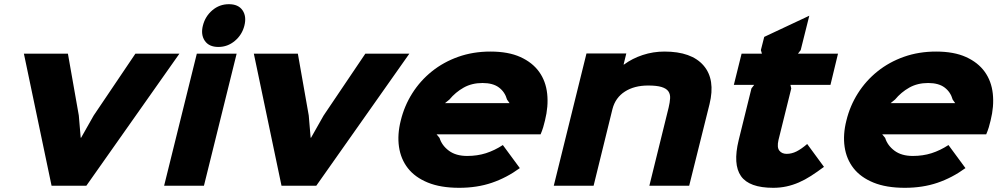

<svg xmlns="http://www.w3.org/2000/svg" viewBox="-20 -886 4783 916"><path d="M836 -630 392 0H226L94 -630H304L356 -335L365 -229H367L427 -335L626 -630Z M1146 -764Q1135 -720 1100.5 -691Q1066 -662 1022 -662Q977 -662 957 -691.5Q937 -721 948 -764Q959 -808 993 -837Q1027 -866 1072 -866Q1117 -866 1137 -837Q1157 -808 1146 -764ZM953 0H763L919 -630H1109Z M1933 -630 1489 0H1323L1191 -630H1401L1453 -335L1462 -229H1464L1524 -335L1723 -630Z M2580 -311Q2577 -297 2571.5 -279Q2566 -261 2559 -245H2063L2077 -228Q2088 -192 2121.5 -167Q2155 -142 2209 -142Q2257 -142 2298 -155Q2339 -168 2379 -194L2460 -84Q2397 -38 2326.5 -14Q2256 10 2171 10Q2082 10 2021 -15Q1960 -40 1926 -83.5Q1892 -127 1883.5 -185.5Q1875 -244 1892 -311Q1909 -381 1947 -441Q1985 -501 2040.5 -545.5Q2096 -590 2166.5 -615Q2237 -640 2320 -640Q2405 -640 2462.5 -614Q2520 -588 2552 -543.5Q2584 -499 2590.5 -439Q2597 -379 2580 -311ZM2411 -394 2399 -411Q2389 -447 2360.5 -468.5Q2332 -490 2282 -490Q2231 -490 2192 -468Q2153 -446 2124 -411L2103 -394Z M3365 -389 3268 0H3078L3170 -373Q3176 -398 3177 -417.5Q3178 -437 3168.5 -450.5Q3159 -464 3136 -471Q3113 -478 3072 -478Q3006 -478 2961 -449Q2916 -420 2902 -366L2812 0H2622L2778 -631H2968L2955 -578H2957Q2996 -607 3046 -623.5Q3096 -640 3150 -640Q3279 -640 3336.5 -573.5Q3394 -507 3365 -389Z M3911 -90Q3879 -66 3849.5 -47Q3820 -28 3791 -15.5Q3762 -3 3732 3.5Q3702 10 3669 10Q3554 10 3515 -46Q3476 -102 3504 -217L3565 -464L3578 -481H3481L3518 -630H3615L3610 -647L3626 -710L3841 -811L3800 -647L3787 -630H3978L3942 -481H3751L3755 -464L3694 -218Q3686 -183 3698 -167.5Q3710 -152 3733 -152Q3757 -152 3780 -163.5Q3803 -175 3831 -199Z M4706 -311Q4703 -297 4697.5 -279Q4692 -261 4685 -245H4189L4203 -228Q4214 -192 4247.5 -167Q4281 -142 4335 -142Q4383 -142 4424 -155Q4465 -168 4505 -194L4586 -84Q4523 -38 4452.5 -14Q4382 10 4297 10Q4208 10 4147 -15Q4086 -40 4052 -83.5Q4018 -127 4009.5 -185.5Q4001 -244 4018 -311Q4035 -381 4073 -441Q4111 -501 4166.5 -545.5Q4222 -590 4292.5 -615Q4363 -640 4446 -640Q4531 -640 4588.5 -614Q4646 -588 4678 -543.5Q4710 -499 4716.5 -439Q4723 -379 4706 -311ZM4537 -394 4525 -411Q4515 -447 4486.5 -468.5Q4458 -490 4408 -490Q4357 -490 4318 -468Q4279 -446 4250 -411L4229 -394Z"/></svg>

Font: TypoPRO Sinkin Sans
Style: 800 Black Italic
Weight: 900
Italic angle: -112°
Designer: Keith Bates
Foundry: K-Type
Version: Sinkin Sans (version 1.0)  by Keith Bates   •   © 2014   www